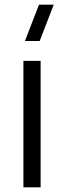

<svg xmlns="http://www.w3.org/2000/svg" viewBox="-20 -800 274 820"><path d="M80 0H153.5V-540H80ZM86.5 -625H149.5L209.5 -780H146.5Z"/></svg>

Font: Eudonet
Style: Regular
Weight: 400
Designer: Mikhail Sharanda
Foundry: Mikhail Sharanda
Version: Version 4.503;Glyphs 3.1.2 (3151)